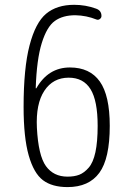

<svg xmlns="http://www.w3.org/2000/svg" viewBox="-20 -760 540 790"><path d="M262.7 -440.4Q198.2 -440.4 162.6 -386.7Q127 -333 131.8 -234.4Q137.7 -120.1 168.9 -76.7Q200.2 -33.2 257.8 -33.2Q286.1 -33.2 306.2 -41Q326.2 -48.8 344.7 -69.8Q363.3 -90.8 372.6 -133.8Q381.8 -176.8 381.8 -242.2Q381.8 -345.7 352.5 -393.1Q323.2 -440.4 262.7 -440.4ZM257.8 9.8Q194.3 9.8 156.7 -18.6Q119.1 -46.9 98.1 -120.6Q77.1 -194.3 77.1 -320.3Q77.1 -479.5 101.6 -573.2Q126 -667 169.9 -703.6Q213.9 -740.2 285.2 -740.2Q332 -740.2 375 -724.6Q397.5 -716.8 397.5 -694.3Q397.5 -686.5 390.6 -681.6Q383.8 -676.8 377 -679.7Q335.9 -696.3 290 -697.3Q238.3 -697.3 205.6 -673.8Q172.9 -650.4 151.9 -583Q130.9 -515.6 127 -397.5Q127 -396.5 127.9 -396.5Q129.9 -396.5 129.9 -397.5Q178.7 -482.4 267.6 -482.4Q349.6 -482.4 390.6 -424.8Q431.6 -367.2 431.6 -242.2Q431.6 -107.4 388.7 -48.8Q345.7 9.8 257.8 9.8Z"/></svg>

Font: Rounded-L Mgen+ 1mn light
Style: Regular
Weight: 200
Designer: [Source Han Sans]
Ryoko NISHIZUKA  (kana & ideographs); Paul D. Hunt (Latin, Greek & Cyrillic); Wenlong ZHANG  (bopomofo
Version: Version 1.059.20150602